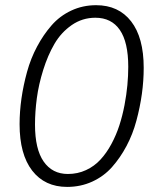

<svg xmlns="http://www.w3.org/2000/svg" viewBox="-20 -716 612 747"><path d="M354 -695.8Q441.4 -695.8 490.2 -632.8Q539.1 -569.8 539.1 -452.1Q539.1 -401.9 532 -350.6Q524.9 -299.3 510.7 -246.6Q496.6 -193.8 472.2 -147.9Q447.8 -102.1 416 -66.2Q384.3 -30.3 339.1 -9.5Q293.9 11.2 241.2 11.2Q154.3 11.2 105.2 -52.2Q56.2 -115.7 56.2 -232.9Q56.2 -281.7 63.5 -332.8Q70.8 -383.8 85.2 -436.3Q99.6 -488.8 124.3 -534.9Q148.9 -581.1 180.7 -617.4Q212.4 -653.8 257.1 -674.8Q301.8 -695.8 354 -695.8ZM351.1 -647Q300.3 -647 259 -618.4Q217.8 -589.8 191.9 -545.4Q166 -501 148.2 -444.1Q130.4 -387.2 123.3 -334Q116.2 -280.8 116.2 -231Q116.2 -135.7 149.9 -87.4Q183.6 -39.1 244.1 -39.1Q282.2 -39.1 314.7 -54.2Q347.2 -69.3 370.8 -95Q394.5 -120.6 413.3 -155.5Q432.1 -190.4 444.3 -228Q456.5 -265.6 464.4 -306.9Q472.2 -348.1 475.6 -385Q479 -421.9 479 -456.1Q479 -551.8 446.3 -599.4Q413.6 -647 351.1 -647Z"/></svg>

Font: Fira Sans Compressed Light
Style: Italic
Weight: 300
Width: 3
Italic angle: -8°
Designer: Carrois Corporate & Edenspiekermann AG
Foundry: Carrois Corporate GbR & Edenspiekermann AG
Version: Version 4.203;PS 004.203;hotconv 1.0.88;makeotf.lib2.5.64775